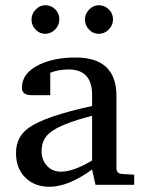

<svg xmlns="http://www.w3.org/2000/svg" viewBox="-20 -716 552 744"><path d="M418 -641.1Q418 -618.7 401.6 -601.8Q385.3 -585 362.8 -585Q340.3 -585 324.7 -601.6Q309.1 -618.2 309.1 -641.1Q309.1 -662.1 325.4 -679Q341.8 -695.8 362.8 -695.8Q385.3 -695.8 401.6 -679.7Q418 -663.6 418 -641.1ZM210 -641.1Q210 -618.7 193.6 -601.8Q177.2 -585 154.8 -585Q133.3 -585 117.7 -601.6Q102.1 -618.2 102.1 -640.1Q102.1 -662.1 118.2 -679Q134.3 -695.8 155.8 -695.8Q178.2 -695.8 194.1 -679.7Q210 -663.6 210 -641.1ZM500 0H350.1L336.9 -59.1Q244.1 7.8 171.9 7.8Q115.7 7.8 80.1 -25.9Q42 -62 42 -123Q42 -185.5 91.3 -220.7Q154.3 -265.6 336.9 -305.2V-348.1Q336.9 -446.8 246.1 -446.8Q206.5 -446.8 174.8 -434.1V-347.2H102.1Q64.9 -347.2 64.9 -376Q64.9 -433.1 131.8 -465.3Q189.9 -493.2 272.9 -493.2Q431.2 -493.2 431.2 -344.2V-64Q431.2 -43.5 452.1 -42L500 -39.1ZM336.9 -94.2V-267.1Q214.4 -236.3 171.4 -200.2Q141.1 -173.8 141.1 -129.9Q141.1 -97.2 160.6 -75.2Q181.2 -50.8 215.8 -50.8Q265.1 -50.8 336.9 -94.2Z"/></svg>

Font: Ezra SIL
Style: Regular
Weight: 400
Designer: Development by SIL's NRSI team. OpenType tables by Ralph Hancock ( hancock@dircon.co.uk )
Foundry: SIL International, Version 2.51: 2007
Version: Version 2.51, 2007